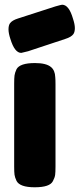

<svg xmlns="http://www.w3.org/2000/svg" viewBox="-20 -793 337 813"><path d="M40 -439Q40 -462 41.5 -473.5Q43 -485 50 -500Q64 -526 128 -526Q176 -526 196 -509Q213 -495 214 -466Q215 -456 215 -437V-87Q215 -64 213.5 -52.5Q212 -41 204 -26Q191 0 127 0Q64 0 50 -27Q43 -42 41.5 -53Q40 -64 40 -88ZM99 -576Q99 -576 70 -569Q42 -569 24 -628Q16 -652 16 -668.5Q16 -685 22 -694Q31 -707 57 -715L215 -766Q240 -773 243 -773Q272 -773 289 -714Q297 -690 297 -674Q297 -658 291 -649Q282 -636 256 -628Z"/></svg>

Font: Fredoka One
Style: Regular
Weight: 400
Version: Version 1.001;April 7, 2020;FontCreator 12.0.0.2522 64-bit